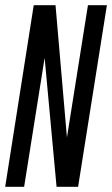

<svg xmlns="http://www.w3.org/2000/svg" viewBox="-30 -720 432 740"><path d="M-10 0 100 -700H184L228 -190L309 -700H382L271 0H188L142 -497L63 0Z"/></svg>

Font: Georama Extra Condensed Medium
Style: Italic
Weight: 500
Width: 2
Italic angle: -9°
Designer: Jean-Baptiste Levee
Foundry: Production Type
Version: Version 1.000